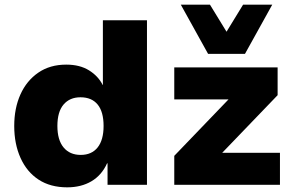

<svg xmlns="http://www.w3.org/2000/svg" viewBox="-20 -792 1254 823"><path d="M268 11Q196 11 145.5 -22Q95 -55 68 -115Q41 -175 41 -252Q41 -328 67.5 -387Q94 -446 144 -480.5Q194 -515 264 -515Q322 -515 361.5 -490.5Q401 -466 420 -428H421V-705H610V0H441V-92H439Q416 -41 372 -15Q328 11 268 11ZM326 -128Q373 -128 398.5 -160Q424 -192 424 -252Q424 -313 398.5 -344Q373 -375 325 -375Q279 -375 252.5 -344Q226 -313 226 -252Q226 -192 252.5 -160Q279 -128 326 -128ZM727 0V-124L999 -407L994 -366H727V-503H1170V-384L893 -96L898 -137H1180V0ZM872 -561 755 -772H880L951 -656L1022 -772H1147L1030 -561Z"/></svg>

Font: Nunito Sans 8pt Black
Style: Regular
Weight: 900
Version: Version 3.101;gftools[0.9.27]